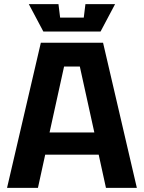

<svg xmlns="http://www.w3.org/2000/svg" viewBox="-20 -906 694 926"><path d="M14 0 177 -700H477L640 0H491L456 -160H198L163 0ZM219 -267H435L365 -585H289ZM392 -886H535L465 -754H189L119 -886H262L270 -821H384Z"/></svg>

Font: Tektur SemiBold
Style: Regular
Weight: 600
Designer: Adam Jagosz
Foundry: Adam Jagosz
Version: Version 1.005;gftools[0.9.30]